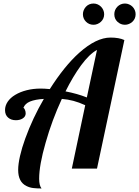

<svg xmlns="http://www.w3.org/2000/svg" viewBox="-20 -965 796 1099"><path d="M472.2 -840.8Q454.6 -858.4 454.6 -883.8Q454.6 -895.5 459.2 -906.7Q463.9 -918 472.2 -926.8Q489.3 -944.8 515.6 -944.8Q527.3 -944.8 538.3 -940.2Q549.3 -935.5 558.1 -926.8Q566.4 -918.5 571.3 -907.2Q576.2 -896 576.2 -883.8Q576.2 -857.9 558.1 -840.8Q549.3 -832.5 538.3 -827.9Q527.3 -823.2 515.6 -823.2Q489.7 -823.2 472.2 -840.8ZM651.9 -840.8Q634.3 -857.4 634.3 -883.8Q634.3 -896 638.9 -907.2Q643.6 -918.5 651.9 -926.8Q669.9 -944.8 695.3 -944.8Q707.5 -944.8 718.8 -939.9Q730 -935.1 738.3 -926.8Q746.6 -918.5 751.5 -907.2Q756.3 -896 756.3 -883.8Q756.3 -857.9 738.3 -840.8Q729.5 -832.5 718.3 -827.9Q707 -823.2 695.3 -823.2Q670.4 -823.2 651.9 -840.8ZM131.3 99.6Q84 76.7 84 7.8Q84 -25.4 94.5 -71.8Q105 -118.2 124.5 -171.9Q167.5 -290 231 -398.9Q181.2 -396 152.1 -384Q123 -372.1 113.8 -347.2Q118.2 -347.2 122.6 -336.9Q127 -326.7 127 -315.9Q127 -298.3 110.8 -287.6Q94.7 -276.9 70.8 -276.9Q43.9 -276.9 26.9 -291.5Q8.8 -306.6 8.8 -335Q8.8 -359.9 23.9 -382.6Q39.1 -405.3 66.9 -421.9Q95.2 -439 132.6 -448.5Q169.9 -458 212.9 -458Q233.9 -458 265.1 -455.1Q349.1 -587.4 433.1 -662.6Q530.8 -750 612.8 -750Q661.6 -750 691.9 -735.8L535.2 0H391.1L467.8 -362.8Q431.6 -379.4 400.1 -387.7Q368.7 -396 334 -398.9Q277.3 -276.4 241.2 -148.4Q204.1 -20 204.1 58.1Q204.1 96.7 217.8 113.8Q190.4 113.8 169.9 111.3Q149.4 108.9 131.3 99.6ZM535.2 -679.2Q491.7 -655.8 443.8 -590.8Q397 -526.4 355 -441.9Q423.3 -428.7 477.1 -407.2Z"/></svg>

Font: Pattaya
Style: Regular
Weight: 400
Designer: Pablo Impallari / Thai characters Designed by Thanarat Vachiruckul and Suppakit Chalermlarp
Foundry: Pablo Impallari
Version: Version 1.007;September 16, 2023;FontCreator 15.0.0.2934 64-